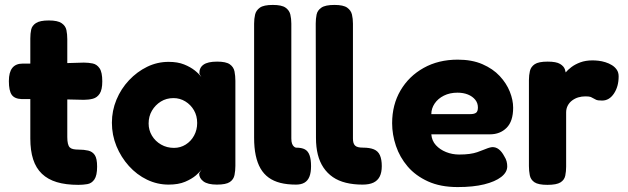

<svg xmlns="http://www.w3.org/2000/svg" viewBox="-20 -741 2548 779"><path d="M298 9Q247 9 210.5 -2Q174 -13 150 -36Q126 -59 114.5 -94.5Q103 -130 103 -179V-585Q103 -605 106.5 -621Q110 -637 126 -647.5Q142 -658 178 -658Q214 -658 230 -647Q246 -636 249.5 -619Q253 -602 253 -582V-185Q253 -169 255.5 -158.5Q258 -148 263 -143Q268 -138 277 -136Q286 -134 299 -134Q321 -134 338 -130Q355 -126 364.5 -112Q374 -98 374 -65Q374 -29 363 -13Q352 3 334.5 6Q317 9 298 9ZM72 -483H182L320 -487Q339 -487 356 -483.5Q373 -480 384 -464Q395 -448 395 -411Q395 -377 384.5 -361Q374 -345 357 -340.5Q340 -336 320 -336L189 -339H68Q39 -340 27.5 -356.5Q16 -373 16 -412Q16 -448 30 -465.5Q44 -483 72 -483Z M860 8Q823 8 805.5 -5Q788 -18 788 -37L798 -54Q792 -44 775 -29.5Q758 -15 731 -3.5Q704 8 664 8Q618 8 576.5 -12Q535 -32 503 -67.5Q471 -103 452.5 -148Q434 -193 434 -243Q434 -292 452.5 -336.5Q471 -381 503.5 -415.5Q536 -450 577 -470Q618 -490 664 -490Q701 -490 727 -479.5Q753 -469 770.5 -455Q788 -441 797 -428L789 -442Q788 -466 805.5 -478.5Q823 -491 861 -491Q897 -491 912.5 -480Q928 -469 931.5 -451Q935 -433 935 -413V-68Q935 -49 931.5 -31Q928 -13 912.5 -2.5Q897 8 860 8ZM686 -141Q712 -141 733.5 -154.5Q755 -168 767.5 -191Q780 -214 780 -242Q780 -271 767 -293.5Q754 -316 732 -329.5Q710 -343 684 -343Q655 -343 632.5 -329Q610 -315 596.5 -292Q583 -269 583 -240Q583 -213 596.5 -190.5Q610 -168 633.5 -154.5Q657 -141 686 -141Z M1451 8Q1414 8 1383.5 0.5Q1353 -7 1330.5 -22.5Q1308 -38 1292.5 -61Q1277 -84 1269.5 -114Q1262 -144 1262 -182L1261 -645Q1261 -665 1264.5 -682Q1268 -699 1284 -710Q1300 -721 1337 -721Q1373 -721 1388.5 -710Q1404 -699 1408 -682Q1412 -665 1412 -645V-179Q1412 -169 1414 -162Q1416 -155 1420.5 -150.5Q1425 -146 1433 -144Q1441 -142 1453 -142Q1480 -142 1497 -135Q1514 -128 1521.5 -111Q1529 -94 1529 -67Q1529 -41 1520.5 -24.5Q1512 -8 1495 0Q1478 8 1451 8ZM1181 8Q1145 8 1117.5 1Q1090 -6 1070 -20.5Q1050 -35 1037 -57.5Q1024 -80 1017.5 -111Q1011 -142 1011 -182V-645Q1011 -665 1015 -682Q1019 -699 1034.5 -710Q1050 -721 1087 -721Q1123 -721 1138.5 -710Q1154 -699 1158 -682Q1162 -665 1162 -645V-179Q1162 -166 1165 -158Q1168 -150 1173 -146Q1178 -142 1181 -142Q1204 -142 1217 -135Q1230 -128 1236 -111Q1242 -94 1242 -67Q1242 -41 1235.5 -24.5Q1229 -8 1215.5 0Q1202 8 1181 8Z M1837 18Q1767 18 1716.5 -5Q1666 -28 1634 -65.5Q1602 -103 1586.5 -149Q1571 -195 1571 -241Q1571 -316 1605 -374Q1639 -432 1699 -465.5Q1759 -499 1837 -499Q1895 -499 1937.5 -480.5Q1980 -462 2007.5 -432.5Q2035 -403 2048.5 -369Q2062 -335 2062 -304Q2062 -249 2035.5 -222.5Q2009 -196 1968 -196H1730Q1732 -170 1748.5 -152Q1765 -134 1790 -124Q1815 -114 1843 -114Q1867 -114 1885 -116.5Q1903 -119 1916 -123.5Q1929 -128 1940 -132.5Q1951 -137 1959.5 -140Q1968 -143 1976 -144Q1991 -145 2003.5 -135.5Q2016 -126 2026 -107Q2033 -96 2035.5 -86Q2038 -76 2038 -66Q2038 -42 2013.5 -23Q1989 -4 1944.5 7Q1900 18 1837 18ZM1730 -278H1888Q1904 -278 1911.5 -283.5Q1919 -289 1919 -305Q1919 -323 1908 -336.5Q1897 -350 1878.5 -357.5Q1860 -365 1836 -365Q1805 -365 1781 -353Q1757 -341 1743.5 -321Q1730 -301 1730 -278Z M2201 9Q2164 9 2148.5 -1.5Q2133 -12 2129.5 -30Q2126 -48 2126 -67V-416Q2126 -436 2130 -453Q2134 -470 2149.5 -480.5Q2165 -491 2202 -491Q2237 -491 2252.5 -481.5Q2268 -472 2272 -459.5Q2276 -447 2276 -438L2264 -432Q2266 -436 2274.5 -446.5Q2283 -457 2298 -468.5Q2313 -480 2334.5 -488Q2356 -496 2384 -496Q2395 -496 2408.5 -494.5Q2422 -493 2436.5 -488.5Q2451 -484 2463 -476.5Q2475 -469 2482.5 -458Q2490 -447 2490 -431Q2490 -390 2471 -361.5Q2452 -333 2423 -333Q2406 -333 2399 -336Q2392 -339 2387.5 -342Q2383 -345 2377 -347.5Q2371 -350 2355 -350Q2340 -350 2326.5 -346Q2313 -342 2301.5 -333.5Q2290 -325 2283.5 -312.5Q2277 -300 2277 -285V-65Q2277 -46 2273.5 -28.5Q2270 -11 2254 -1Q2238 9 2201 9Z"/></svg>

Font: Fredoka Light SemiBold
Style: Regular
Weight: 600
Version: Version 2.001